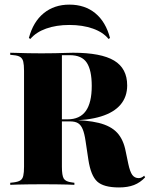

<svg xmlns="http://www.w3.org/2000/svg" viewBox="-20 -799 647 830"><path d="M83.9 -145.2V-492.7Q83.9 -518.5 80.6 -532.3Q77.4 -546 67.7 -552.4Q58.1 -558.9 38.7 -560.5L24.2 -562.1V-571Q37.9 -571 57.3 -570.2Q76.6 -569.4 101.2 -569Q125.8 -568.5 153.2 -568.5H165.3Q193.5 -568.5 217.7 -569Q241.9 -569.4 262.1 -570.2Q282.3 -571 296 -571Q416.9 -571 473.4 -537.1Q529.8 -503.2 529.8 -429.8Q529.8 -380.6 501.2 -346.8Q472.6 -312.9 416.5 -295.6Q360.5 -278.2 277.4 -278.2H175.8V-283.1H271.8Q325 -283.1 350.8 -319Q376.6 -354.8 376.6 -427.4Q376.6 -495.2 355.2 -527.8Q333.9 -560.5 281.5 -560.5H247.6V-145.2ZM494.4 11.3Q428.2 11.3 400.4 -14.1Q372.6 -39.5 362.1 -108.1L350 -188.7Q345.2 -221.8 337.5 -240.3Q329.8 -258.9 317.3 -266.5Q304.8 -274.2 283.1 -274.2H180.6V-280.6H270.2Q354.8 -280.6 406.9 -267.7Q458.9 -254.8 486.3 -225.4Q513.7 -196 523.4 -144.4L534.7 -90.3Q541.9 -56.5 552 -42.7Q562.1 -29 579.8 -29Q586.3 -29 592.3 -31.9Q598.4 -34.7 603.2 -39.5L607.3 -32.3Q586.3 -9.7 559.3 0.8Q532.3 11.3 494.4 11.3ZM153.2 -2.4Q125.8 -2.4 101.2 -2Q76.6 -1.6 57.3 -1.2Q37.9 -0.8 24.2 0V-8.9L38.7 -10.5Q58.1 -12.9 67.7 -19Q77.4 -25 80.6 -39.1Q83.9 -53.2 83.9 -78.2V-145.2H247.6V-78.2Q247.6 -40.3 255.6 -27Q263.7 -13.7 290.3 -10.5L301.6 -8.9V0Q290.3 -0.8 271.4 -1.2Q252.4 -1.6 229 -2Q205.6 -2.4 178.2 -2.4H166.1ZM279.8 -779Q346.8 -779 391.9 -741.9Q437.1 -704.8 455.6 -634.7L449.2 -630.6Q425.8 -659.7 381.5 -675.4Q337.1 -691.1 279.8 -691.1Q223.4 -691.1 179.4 -675.4Q135.5 -659.7 111.3 -630.6L104.8 -634.7Q123.4 -704.8 169 -741.9Q214.5 -779 279.8 -779Z"/></svg>

Font: Playfair 144pt SemiCondensed Black
Style: Regular
Weight: 900
Width: 4
Designer: Claus Eggers Sørensen
Foundry: Claus Eggers Sørensen
Version: Version 2.203